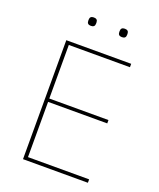

<svg xmlns="http://www.w3.org/2000/svg" viewBox="-157 -963 875 1059"><g transform="rotate(20 280.5 -434.0)"><path d="M185.1 -839.8V-847.2Q185.1 -868.2 208 -868.2Q231 -868.2 231 -847.2V-839.8Q231 -818.8 208 -818.8Q185.1 -818.8 185.1 -839.8ZM367.2 -839.8V-847.2Q367.2 -868.2 390.1 -868.2Q413.1 -868.2 413.1 -847.2V-839.8Q413.1 -818.8 390.1 -818.8Q367.2 -818.8 367.2 -839.8ZM107.9 0V-698.2H488.8V-678.2H129.9V-363.8H477.1V-344.2H129.9V-20H488.8V0Z"/></g></svg>

Font: Anuphan Thin
Style: Regular
Weight: 250
Designer: Mike Abbink, Paul van der Laan, Pieter van Rosmalen, Mint Tantisuwanna
Foundry: Bold Monday; Cadson Demak
Version: Version 3.002;hotconv 1.0.109;makeotfexe 2.5.65596